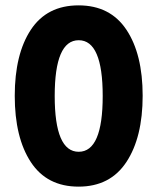

<svg xmlns="http://www.w3.org/2000/svg" viewBox="-20 -688 587 716"><path d="M273.5 -538Q184 -538 184 -330Q184 -122 273.5 -122Q363 -122 363 -330Q363 -538 273.5 -538ZM273 -668Q391 -668 451.5 -577Q512 -486 512 -331Q512 -176 451.5 -84Q391 8 273 8Q155 8 95 -83.5Q35 -175 35 -330.5Q35 -486 95 -577Q155 -668 273 -668Z"/></svg>

Font: Hind Colombo
Style: Bold
Weight: 700
Designer: Jyotish Sonowal, Aditi Pimprikar
Foundry: Indian Type Foundry
Version: Version 1.000;PS 1.0;hotconv 1.0.86;makeotf.lib2.5.63406; tt